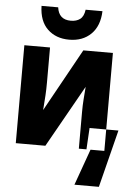

<svg xmlns="http://www.w3.org/2000/svg" viewBox="-63 -829 746 1080"><g transform="rotate(5 309.5 -289.0)"><path d="M399 204 472 0H449L456 -121H619L537 204ZM50 0H217L414 -350Q411 -312 408.5 -278.5Q406 -245 406 -208V0H550V-553H383L187 -199Q191 -250 193 -283Q195 -316 195 -356V-553H50ZM298 -606Q374 -606 421 -652Q468 -698 471 -782H376Q371 -744 350.5 -728.5Q330 -713 298 -713Q230 -713 221 -782H127Q129 -696 176 -651Q223 -606 298 -606Z"/></g></svg>

Font: Noto Sans Mono Extra
Style: Regular
Weight: 800
Designer: Monotype Design Team
Foundry: Monotype Imaging Inc.
Version: Version 1.900